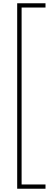

<svg xmlns="http://www.w3.org/2000/svg" viewBox="-20 -886 340 1173"><path d="M258 267H85V-866H258V-840H112V241H258Z"/></svg>

Font: Noto Sans Telugu UI SemiCondensed Thin
Style: Regular
Weight: 100
Width: 4
Designer: Jelle Bosma - Monotype Design Team
Foundry: Monotype Imaging Inc.
Version: Version 2.005; ttfautohint (v1.8.4.7-5d5b)